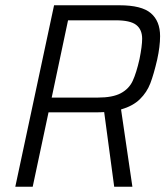

<svg xmlns="http://www.w3.org/2000/svg" viewBox="-20 -708 630 728"><path d="M185 -688H433Q517 -688 552 -658Q587 -628 587 -571Q587 -532 576 -482Q563 -426 550 -392Q537 -358 510.5 -332Q484 -306 439 -293L482 0H413L375 -283Q362 -282 335 -282H164L104 0H38ZM509 -484Q519 -534 519 -561Q519 -596 496.5 -613.5Q474 -631 419 -631H238L176 -338H351Q407 -338 438 -354.5Q469 -371 483 -401Q497 -431 509 -484Z"/></svg>

Font: Saira Semi Condensed Light
Style: Italic
Weight: 300
Width: 4
Italic angle: -12°
Designer: Hector Gatti with collaboration of the Omnibus-Type team
Foundry: Omnibus-Type
Version: Version 1.001; ttfautohint (v1.8)